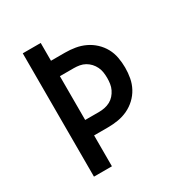

<svg xmlns="http://www.w3.org/2000/svg" viewBox="-171 -863 942 991"><g transform="rotate(-30 300.0 -367.5)"><path d="M104 0V-735H211V-629H294Q325 -629 355 -624Q385 -619 412.5 -606Q440 -593 462.5 -572Q485 -551 499.5 -524.5Q514 -498 519.5 -467.5Q525 -437 525 -407Q525 -376 519.5 -346Q514 -316 499.5 -289Q485 -262 462.5 -241Q440 -220 412.5 -207Q385 -194 355 -189Q325 -184 294 -184H211V0ZM211 -276H294Q311 -276 328 -279.5Q345 -283 360 -291Q375 -299 386.5 -312Q398 -325 405.5 -340.5Q413 -356 415.5 -373Q418 -390 418 -407Q418 -424 415.5 -441Q413 -458 405.5 -473.5Q398 -489 386.5 -501.5Q375 -514 360 -522.5Q345 -531 328 -534Q311 -537 294 -537H211Z"/></g></svg>

Font: Iosevka Semibold Extended
Style: Regular
Weight: 600
Width: 7
Monospace: yes
Designer: Belleve Invis
Foundry: Belleve Invis
Version: Version 32.5.0; ttfautohint (v1.8.4)